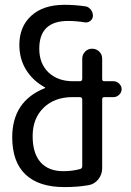

<svg xmlns="http://www.w3.org/2000/svg" viewBox="-20 -760 540 790"><path d="M278.3 -360.4Q204.1 -360.4 159.2 -316.4Q114.3 -272.5 114.3 -200.2Q114.3 -128.9 147 -92.3Q179.7 -55.7 240.2 -55.7Q278.3 -55.7 309.6 -64.5Q317.4 -66.4 318.4 -75.2V-350.6Q318.4 -359.4 308.6 -360.4ZM245.1 9.8Q139.6 9.8 85 -42Q30.3 -93.8 30.3 -195.3Q30.3 -343.8 165 -397.5Q166 -397.5 166 -398.4Q166 -400.4 165 -400.4Q115.2 -427.7 87.4 -472.7Q59.6 -517.6 59.6 -575.2Q59.6 -650.4 108.9 -695.3Q158.2 -740.2 245.1 -740.2Q286.1 -740.2 328.1 -734.4Q342.8 -733.4 352.5 -721.7Q362.3 -710 362.3 -695.3Q362.3 -682.6 352.1 -674.3Q341.8 -666 329.1 -668Q293.9 -673.8 259.8 -673.8Q141.6 -673.8 141.6 -559.6Q141.6 -498 179.7 -461.9Q217.8 -425.8 280.3 -425.8H308.6Q317.4 -425.8 318.4 -434.6V-518.6Q318.4 -535.2 330.1 -547.4Q341.8 -559.6 358.9 -559.6Q376 -559.6 388.2 -547.9Q400.4 -536.1 400.4 -518.6V-434.6Q400.4 -425.8 409.2 -425.8H447.3Q460 -425.8 470.2 -416Q480.5 -406.2 480.5 -393.1Q480.5 -379.9 470.2 -370.1Q460 -360.4 447.3 -360.4H409.2Q400.4 -360.4 400.4 -350.6V-67.4Q400.4 -42 384.3 -22Q368.2 -2 343.8 2Q299.8 9.8 245.1 9.8Z"/></svg>

Font: Rounded Mgen+ 1mn regular
Style: Regular
Weight: 400
Designer: [Source Han Sans]
Ryoko NISHIZUKA  (kana & ideographs); Paul D. Hunt (Latin, Greek & Cyrillic); Wenlong ZHANG  (bopomofo
Version: Version 1.059.20150602